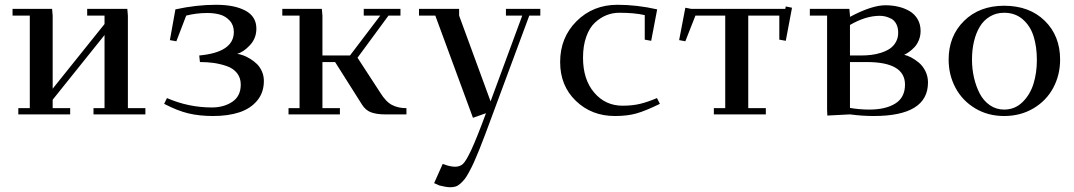

<svg xmlns="http://www.w3.org/2000/svg" viewBox="-20 -476 4471 799"><path d="M32.2 -411.1V-439H196.8L199.2 -411.1V-106.9L415 -376V-411.1H342.8V-439H509.8L512.2 -411.1V-25.9H585V0H369.1V-25.9H415V-330.1L199.2 -61V-25.9H272V0H56.2V-25.9H104V-411.1Z M663.1 -43.9 674.8 -67.9Q764.2 -28.8 861.8 -28.8Q911.1 -28.8 946.5 -52.2Q981.9 -75.7 981.9 -124Q981.9 -152.3 966.1 -172.1Q950.2 -191.9 922.9 -201.2Q895.5 -210.4 869.1 -214.1Q842.8 -217.8 812 -217.8L809.1 -245.1Q953.1 -258.3 953.1 -342.8Q953.1 -371.6 936 -390.1Q918.9 -408.7 895.5 -415.3Q872.1 -421.9 842.8 -421.9Q796.9 -421.9 754.9 -411.1L713.9 -304.2L687 -309.1L710 -437Q797.4 -456.1 878.9 -456.1Q956.1 -456.1 1001.5 -431.6Q1046.9 -407.2 1046.9 -356.9Q1046.9 -316.4 1019.8 -287.6Q992.7 -258.8 966.8 -252Q978 -250.5 991.5 -245.8Q1004.9 -241.2 1020.5 -231.7Q1036.1 -222.2 1048.8 -210Q1061.5 -197.8 1069.8 -179.2Q1078.1 -160.6 1078.1 -139.2Q1078.1 -90.8 1050.3 -57.4Q1022.5 -23.9 975.8 -8.5Q929.2 6.8 867.2 6.8Q809.6 6.8 763.9 -4.2Q718.3 -15.1 663.1 -43.9Z M1154.8 -411.1V-439H1319.3L1321.8 -411.1V-245.1H1436.5L1562.5 -411.1H1493.7V-439H1646.5V-411.1H1596.7L1467.8 -235.8L1561.5 -91.8Q1585.4 -52.7 1611.1 -39.3Q1636.7 -25.9 1671.4 -25.9V0H1581.5Q1548.3 0 1524.9 -8.3Q1501.5 -16.6 1486.3 -41L1374.5 -217.8H1321.8V-25.9H1394.5V0H1180.7V-25.9H1226.6V-411.1Z M1723.6 -411.1V-439H1890.6V-411.1L2021.5 -54.2L2153.3 -411.1H2085.4V-439H2228.5V-411.1H2182.6L2028.3 4.9Q2010.3 53.7 1998.8 84.2Q1987.3 114.7 1973.9 148.2Q1960.4 181.6 1951.7 200.7Q1942.9 219.7 1932.1 239.7Q1921.4 259.8 1913.3 269.8Q1905.3 279.8 1895.3 288.6Q1885.3 297.4 1875.5 300.3Q1865.7 303.2 1854.5 303.2Q1836.9 303.2 1808.6 295.9L1786.6 286.1L1822.3 206.1Q1852.5 217.8 1873.5 217.8Q1894 217.8 1906.7 206.1Q1919.4 194.3 1941.4 147.5Q1963.4 100.6 2002.4 -4.9L1948.2 14.2L1791.5 -411.1Z M2311 -217.8Q2311 -319.8 2379.4 -387.9Q2447.8 -456.1 2549.8 -456.1Q2630.4 -456.1 2714.8 -437L2689.9 -306.2L2663.1 -311V-413.1Q2620.6 -422.9 2557.1 -422.9Q2529.3 -422.9 2503.9 -412.8Q2478.5 -402.8 2455.8 -381.8Q2433.1 -360.8 2419.7 -323.2Q2406.2 -285.6 2406.2 -235.8Q2406.2 -145.5 2452.6 -90.8Q2499 -36.1 2570.8 -36.1Q2611.8 -36.1 2644 -43.9Q2676.3 -51.8 2713.9 -67.9L2726.1 -43.9Q2667.5 -15.1 2629.4 -4.2Q2591.3 6.8 2539.1 6.8Q2441.9 6.8 2376.5 -56.2Q2311 -119.1 2311 -217.8Z M2806.2 -309.1 2832 -443.8 2856.9 -439H3248L3250 -449.2L3275.9 -443.8L3250 -306.2L3223.1 -311V-411.1H3093.8V-25.9H3167V0H2950.7V-25.9H2998V-411.1H2874L2832 -304.2Z M3350.1 -411.1V-439H3514.6L3517.1 -411.1V-405.8Q3607.4 -454.1 3665 -454.1Q3692.9 -454.1 3718 -448.2Q3743.2 -442.4 3764.4 -430.2Q3785.6 -418 3798.3 -396.7Q3811 -375.5 3811 -347.2Q3811 -326.7 3803.7 -308.8Q3796.4 -291 3784.9 -279.1Q3773.4 -267.1 3762.9 -259.8Q3752.4 -252.4 3742.7 -248Q3755.9 -245.1 3771.5 -237.1Q3787.1 -229 3803.5 -215.6Q3819.8 -202.1 3830.8 -180.4Q3841.8 -158.7 3841.8 -132.8Q3841.8 6.8 3615.7 6.8Q3567.9 6.8 3517.1 0L3422.9 4.9L3421.9 -20V-411.1ZM3517.1 -26.9Q3557.6 -20 3597.7 -20Q3665.5 -20 3705.8 -45.2Q3746.1 -70.3 3746.1 -124Q3746.1 -217.8 3586.9 -217.8H3517.1ZM3517.1 -245.1H3563Q3585.4 -245.1 3606 -247.6Q3626.5 -250 3647.5 -256.8Q3668.5 -263.7 3683.6 -273.9Q3698.7 -284.2 3708.3 -301.3Q3717.8 -318.4 3717.8 -339.8Q3717.8 -361.3 3709.7 -376.5Q3701.7 -391.6 3688.7 -398.2Q3675.8 -404.8 3664.3 -407.5Q3652.8 -410.2 3641.1 -410.2Q3582.5 -410.2 3517.1 -372.1Z M3927.7 -228Q3927.7 -325.7 3991.7 -388.9Q4055.7 -452.1 4158.7 -452.1Q4263.7 -452.1 4327.6 -389.6Q4391.6 -327.1 4391.6 -228Q4391.6 -163.6 4362.8 -110.1Q4334 -56.6 4280.3 -24.9Q4226.6 6.8 4158.7 6.8Q4091.3 6.8 4038.1 -25.1Q3984.9 -57.1 3956.3 -110.6Q3927.7 -164.1 3927.7 -228ZM4024.9 -228Q4024.9 -189.5 4033.2 -153.1Q4041.5 -116.7 4057.1 -86.7Q4072.8 -56.6 4099.1 -38.3Q4125.5 -20 4158.7 -20Q4203.6 -20 4235.4 -51.3Q4267.1 -82.5 4281 -127.9Q4294.9 -173.3 4294.9 -226.1Q4294.9 -282.2 4281 -325.7Q4267.1 -369.1 4235.6 -396Q4204.1 -422.9 4158.7 -422.9Q4125.5 -422.9 4099.4 -407.2Q4073.2 -391.6 4057.1 -364.5Q4041 -337.4 4033 -302.7Q4024.9 -268.1 4024.9 -228Z"/></svg>

Font: Dehuti Alt
Style: Bold
Weight: 700
Version: Version 1.2